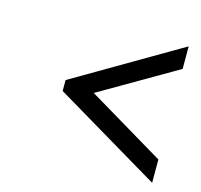

<svg xmlns="http://www.w3.org/2000/svg" viewBox="-73 -601 627 598"><g transform="rotate(15 240.0 -302.0)"><path d="M217.3 -305.7 465.3 -157.7V-82.5L122.1 -286.6V-321.8L465.3 -522.5V-449.7Z"/></g></svg>

Font: Cardo-Italic
Style: Italic
Weight: 400
Italic angle: -12°
Designer: David J. Perry
Foundry: David J. Perry
Version: Version 0.991